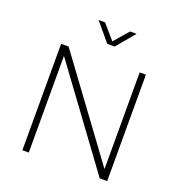

<svg xmlns="http://www.w3.org/2000/svg" viewBox="-158 -1050 1113 1185"><g transform="rotate(20 398.5 -458.0)"><path d="M287 -916 388 -796H436L537 -916H494L412 -821L330 -916ZM120 -699V0H162V-635L628 0H677V-699H636V-64L169 -699Z"/></g></svg>

Font: Montserrat ExtraLight
Style: Regular
Weight: 250
Designer: Julieta Ulanovsky
Foundry: Julieta Ulanovsky
Version: Version 4.000